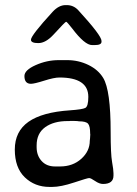

<svg xmlns="http://www.w3.org/2000/svg" viewBox="-20 -737 543 760"><path d="M197.8 -78.1H217.8Q268.1 -78.1 301.8 -108.4Q335.4 -138.7 335.4 -179.7Q336.4 -185.5 336.4 -189L337.4 -204.6L336.9 -208Q336.9 -237.8 328.6 -247.3Q320.3 -256.8 292.5 -256.8L285.6 -257.8L272 -258.3H257.8L254.4 -257.8H247.6Q192.4 -257.8 158.7 -233.4Q125 -209 125 -161.6V-154.3Q125 -121.6 144.5 -99.9Q164.1 -78.1 197.8 -78.1ZM355.5 -558.6H344.2Q315.4 -558.6 265.6 -624.5Q245.1 -650.9 241.7 -650.9Q238.3 -650.9 192.4 -600.6Q161.1 -566.4 131.8 -566.4Q102.5 -566.4 102.5 -579.6Q102.5 -596.7 188.5 -690.4Q212.9 -716.8 239.7 -716.8H244.1Q271 -716.8 289.6 -696.8Q381.8 -596.2 381.8 -575.2V-571.8Q381.8 -558.6 355.5 -558.6ZM215.3 -430.2Q194.3 -430.2 155 -417.7Q115.7 -405.3 102.5 -405.3Q76.7 -405.3 76.7 -436Q76.7 -459.5 121.1 -479.2Q165.5 -499 212.4 -499H246.1Q290.5 -499 329.8 -480Q369.1 -460.9 388.7 -428.2Q418 -379.4 418 -215.3Q418 -127.4 423.6 -96.2Q429.2 -64.9 429.2 -51.3V-42Q429.2 -8.8 387.7 -8.8Q373.5 -8.8 356.4 -20.5Q339.4 -32.2 332.8 -32.2Q326.2 -32.2 273.4 -14.6Q220.7 2.9 187 2.9H175.8Q117.7 2.9 78.1 -35.2Q38.6 -73.2 38.6 -145Q38.6 -216.8 92.8 -254.9Q147 -293 256.8 -300.3Q305.7 -303.7 317.6 -309.8Q329.6 -315.9 329.6 -353.5Q329.6 -430.2 215.3 -430.2Z"/></svg>

Font: Averia Sans Libre Light
Style: Regular
Weight: 300
Version: Version 1.002